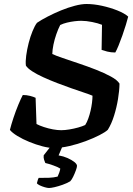

<svg xmlns="http://www.w3.org/2000/svg" viewBox="-20 -740 666 960"><path d="M248 0Q224.5 0 192 -8.5Q159.5 -17 126.5 -30.5Q93.5 -44 67.2 -60Q41 -76 29.5 -90.5Q36 -116.5 47.2 -150.5Q58.5 -184.5 71.5 -216Q84.5 -247.5 94 -265Q113 -265 130.5 -260.5Q148 -256 158 -251L162.5 -120Q177.5 -112 199.5 -104.8Q221.5 -97.5 244.5 -93.2Q267.5 -89 286 -89Q304.5 -89 327 -92.8Q349.5 -96.5 371 -102.5Q392.5 -108.5 406 -115Q414.5 -128 421.2 -146.8Q428 -165.5 432.8 -186Q437.5 -206.5 440 -226.2Q442.5 -246 442.5 -261.5Q427.5 -268 399.5 -277.2Q371.5 -286.5 336.5 -298.8Q301.5 -311 265.2 -325Q229 -339 196.5 -353.8Q164 -368.5 141 -383.5Q118 -398.5 109.5 -412Q107 -432 111 -462Q115 -492 123.2 -524.5Q131.5 -557 142.8 -584.5Q154 -612 165 -626Q187 -641 218.5 -657.2Q250 -673.5 285.2 -688Q320.5 -702.5 354 -711.2Q387.5 -720 412.5 -720Q449 -720 490 -711Q531 -702 566.8 -687.8Q602.5 -673.5 621 -657Q617 -640.5 609.2 -615.2Q601.5 -590 592 -563Q582.5 -536 573 -512.8Q563.5 -489.5 556.5 -477.5Q535 -477.5 516.2 -482.2Q497.5 -487 488 -490.5L490 -616Q470.5 -624 440.5 -630Q410.5 -636 386 -636Q372 -636 353 -633.8Q334 -631.5 315.2 -627Q296.5 -622.5 281 -615Q270.5 -594.5 261.5 -568.5Q252.5 -542.5 247.2 -516.8Q242 -491 241.5 -470Q258 -462 293.2 -450Q328.5 -438 372.5 -423.2Q416.5 -408.5 459.2 -391.8Q502 -375 534.2 -357.5Q566.5 -340 577.5 -322Q577 -287 570 -244.5Q563 -202 550.2 -161.2Q537.5 -120.5 519 -91Q507 -79.5 477.2 -64.2Q447.5 -49 408.2 -34.2Q369 -19.5 327 -9.8Q285 0 248 0ZM225 200Q217 200 203.2 196Q189.5 192 178.2 186.5Q167 181 164.5 176Q167.5 165.5 168.8 160.5Q170 155.5 173.5 149.5Q204 149.5 225.8 148.8Q247.5 148 268 143Q272 135 276 123.8Q280 112.5 281.5 103Q271.5 96 247 87.2Q222.5 78.5 206.5 75Q204 69.5 200.5 59Q197 48.5 198.5 36.5Q210.5 20.5 228.5 -1.8Q246.5 -24 257.5 -37H304.5L273 37Q297 41 317.8 50.2Q338.5 59.5 351.8 70Q365 80.5 365 89.5Q365 96.5 359.2 112.2Q353.5 128 345.8 143.8Q338 159.5 331 166.5Q314 176.5 292.8 184Q271.5 191.5 253 195.8Q234.5 200 225 200Z"/></svg>

Font: Texturina Medium
Style: Italic
Weight: 500
Italic angle: -11°
Designer: Guillermo Torres Carreño
Foundry: Omnibus-Type
Version: Version 1.002